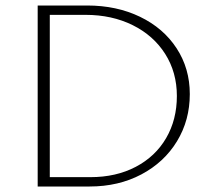

<svg xmlns="http://www.w3.org/2000/svg" viewBox="-20 -678 769 698"><path d="M117 -658H297Q404 -658 489 -617Q574 -576 622 -502.5Q670 -429 670 -336Q670 -241 623.5 -164.5Q577 -88 494 -44Q411 0 306 0H117ZM309 -34Q402 -34 473.5 -71.5Q545 -109 584 -176Q623 -243 623 -329Q623 -415 580.5 -482Q538 -549 462.5 -586.5Q387 -624 291 -624H161V-34Z"/></svg>

Font: Ysabeau SC Light
Style: Regular
Weight: 300
Designer: Christian Thalmann (Catharsis Fonts)
Version: Version 0.003